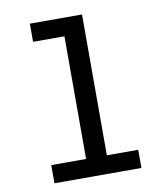

<svg xmlns="http://www.w3.org/2000/svg" viewBox="-82 -805 765 874"><g transform="rotate(-10 300.0 -367.5)"><path d="M99 0V-84H260V-651H115V-735H356V-84H501V0Z"/></g></svg>

Font: Iosevka Medium Extended
Style: Regular
Weight: 500
Width: 7
Monospace: yes
Designer: Belleve Invis
Foundry: Belleve Invis
Version: Version 32.5.0; ttfautohint (v1.8.4)